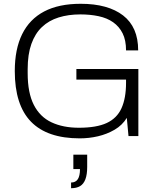

<svg xmlns="http://www.w3.org/2000/svg" viewBox="-20 -718 837 1013"><path d="M401 12Q229 12 143.5 -76Q58 -164 58 -343Q58 -459 97 -538Q136 -617 213 -657.5Q290 -698 406 -698Q478 -698 534 -682.5Q590 -667 629.5 -636.5Q669 -606 689 -560Q709 -514 709 -452H645Q645 -506 627 -542Q609 -578 577 -600.5Q545 -623 500.5 -632.5Q456 -642 404 -642Q341 -642 289.5 -626Q238 -610 201.5 -575.5Q165 -541 145.5 -486Q126 -431 126 -353V-332Q126 -228 158.5 -164.5Q191 -101 252 -72.5Q313 -44 396 -44Q489 -44 543 -69Q597 -94 621 -147Q645 -200 645 -281V-298H383V-354H710V0H658L649 -96Q625 -57 584.5 -33.5Q544 -10 497 1Q450 12 401 12ZM355 275V245Q379 245 390.5 227.5Q402 210 402 174H367V98H440V163Q440 203 430.5 228Q421 253 402.5 264Q384 275 355 275Z"/></svg>

Font: Archivo SemiBold ExtraLight
Style: Regular
Weight: 250
Version: Version 2.001